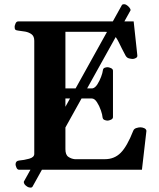

<svg xmlns="http://www.w3.org/2000/svg" viewBox="-20 -793 741 897"><path d="M52.7 -24.9Q52.7 -41 68.8 -43Q92.3 -44.9 116.2 -51.5Q140.1 -58.1 140.1 -74.2V-602.5Q140.1 -623.5 127.7 -632.8Q115.2 -642.1 98.1 -645.3Q81.1 -648.4 65.9 -649.9Q55.7 -650.9 52 -654.1Q48.3 -657.2 48.3 -668Q48.3 -673.3 52.5 -683.1Q56.6 -692.9 64.9 -692.9H604.5L621.6 -534.2Q622.6 -525.9 614.3 -521.7Q606 -517.6 600.6 -517.6Q592.8 -517.6 582.5 -520.3Q572.3 -522.9 566.4 -533.7Q546.9 -570.3 535.2 -595Q523.4 -619.6 509.3 -632.1Q495.1 -644.5 468.8 -644.5H285.6V-379.9H411.1Q423.8 -381.8 434.6 -398.4Q445.3 -415 452.4 -434.3Q459.5 -453.6 460.4 -463.4Q461.4 -473.1 468.3 -476.1Q475.1 -479 482.9 -479Q488.3 -479 498 -474.9Q507.8 -470.7 507.8 -462.4V-246.1Q507.8 -237.8 498 -233.6Q488.3 -229.5 482.9 -229.5Q475.1 -229.5 467.5 -232.9Q460 -236.3 459 -245.6Q458.5 -256.3 451.4 -277.1Q444.3 -297.9 433.1 -315.4Q421.9 -333 408.2 -333H285.6V-96.2Q285.6 -69.3 299.6 -60.1Q313.5 -50.8 329.6 -49.3H470.2Q514.2 -49.3 543.9 -79.1Q573.7 -108.9 602.5 -182.1Q606 -191.4 616.9 -194.8Q627.9 -198.2 635.7 -198.2Q645 -198.2 654.1 -194.1Q663.1 -189.9 664.1 -181.6L643.1 0H69.3Q61 0 56.9 -9.8Q52.7 -19.5 52.7 -24.9ZM549.3 -769Q552.2 -773.4 559.1 -773.4Q564.9 -773.4 569.8 -770.5Q577.6 -766.1 584.2 -758.1Q590.8 -750 589.8 -744.6L131.3 80.1Q128.4 83.5 123 83.5Q114.3 83.5 107.4 79.1Q89.8 67.9 91.3 55.7Z"/></svg>

Font: Gelasio SemiBold
Style: Regular
Weight: 600
Designer: Eben Sorkin
Foundry: Eben Sorkin
Version: Version 1.008